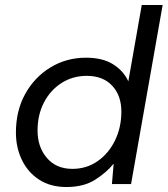

<svg xmlns="http://www.w3.org/2000/svg" viewBox="-20 -740 674 772"><path d="M247 12Q183 12 137.5 -17.5Q92 -47 68 -97Q44 -147 44 -207Q44 -295 81.5 -362.5Q119 -430 183 -469Q247 -508 326 -508Q392 -508 434 -482Q476 -456 496 -413L550 -720H634L507 0H430L437 -82Q408 -46 362 -17Q316 12 247 12ZM271 -61Q328 -61 372.5 -92Q417 -123 442.5 -175.5Q468 -228 468 -291Q468 -356 431 -395.5Q394 -435 329 -435Q272 -435 227 -406Q182 -377 156.5 -327.5Q131 -278 131 -215Q131 -149 168.5 -105Q206 -61 271 -61Z"/></svg>

Font: DeepMind Sans
Style: Italic
Weight: 400
Italic angle: -10°
Designer: Jonny Pinhorn / Modifications: Colophon Foundry
Foundry: Colophon Foundry
Version: Version 1.002; ttfautohint (v1.8.2)